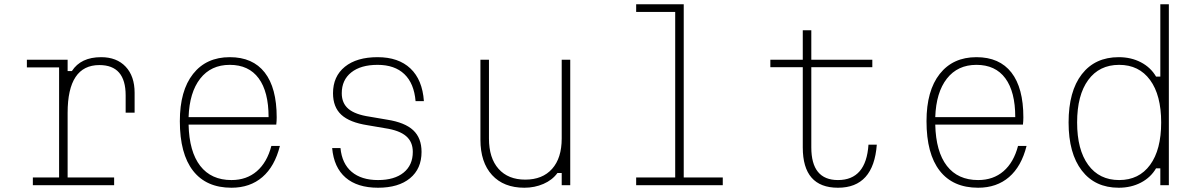

<svg xmlns="http://www.w3.org/2000/svg" viewBox="-20 -868 5640 900"><path d="M106 -588H297V-535H317Q359 -600 454 -600Q527 -600 569 -555.5Q611 -511 611 -433V-340H569V-421Q569 -563 446 -563Q297 -563 297 -339V-36H515V0H134V-36H257V-552H106Z M1292 -184Q1268 -88 1210 -38Q1152 12 1065 12Q947 12 885 -67.5Q823 -147 823 -300Q823 -443 885 -521.5Q947 -600 1057 -600Q1165 -600 1221 -528Q1277 -456 1277 -318Q1277 -310 1276.5 -301Q1276 -292 1275 -284H864Q867 -157 918.5 -90.5Q970 -24 1065 -24Q1136 -24 1184 -65.5Q1232 -107 1252 -184ZM1057 -564Q969 -564 918.5 -499.5Q868 -435 864 -319H1239Q1239 -438 1192.5 -501Q1146 -564 1057 -564Z M1576 -174Q1583 -101 1628.5 -62.5Q1674 -24 1752 -24Q1829 -24 1872 -59Q1915 -94 1915 -156Q1915 -203 1883.5 -230Q1852 -257 1785 -267L1703 -281Q1619 -294 1580 -330Q1541 -366 1541 -431Q1541 -510 1596.5 -555Q1652 -600 1750 -600Q1848 -600 1904 -547Q1960 -494 1967 -394H1928Q1921 -477 1875.5 -520.5Q1830 -564 1750 -564Q1671 -564 1626.5 -528.5Q1582 -493 1582 -431Q1582 -384 1613.5 -357.5Q1645 -331 1713 -321L1795 -307Q1878 -294 1917 -257.5Q1956 -221 1956 -156Q1956 -77 1902 -32.5Q1848 12 1752 12Q1655 12 1600 -35.5Q1545 -83 1537 -174Z M2653 -588V0H2613V-57H2593Q2569 -24 2527.5 -6Q2486 12 2438 12Q2341 12 2286.5 -47.5Q2232 -107 2232 -213V-588H2272V-219Q2272 -127 2317 -76.5Q2362 -26 2442 -26Q2523 -26 2568 -76.5Q2613 -127 2613 -219V-588Z M2962 -848H3185V-36H3368V0H2962V-36H3145V-812H2962Z M3783 -726V-588H4069V-553H3783V-177Q3783 -24 3908 -24Q4040 -24 4051 -190H4090Q4075 12 3908 12Q3743 12 3743 -177V-553H3591V-588H3743V-726Z M4792 -184Q4768 -88 4710 -38Q4652 12 4565 12Q4447 12 4385 -67.5Q4323 -147 4323 -300Q4323 -443 4385 -521.5Q4447 -600 4557 -600Q4665 -600 4721 -528Q4777 -456 4777 -318Q4777 -310 4776.5 -301Q4776 -292 4775 -284H4364Q4367 -157 4418.5 -90.5Q4470 -24 4565 -24Q4636 -24 4684 -65.5Q4732 -107 4752 -184ZM4557 -564Q4469 -564 4418.5 -499.5Q4368 -435 4364 -319H4739Q4739 -438 4692.5 -501Q4646 -564 4557 -564Z M5224 12Q5113 12 5051 -68.5Q4989 -149 4989 -294Q4989 -440 5051 -520Q5113 -600 5224 -600Q5282 -600 5328 -576Q5374 -552 5399 -509H5419V-848H5459V0H5419V-79H5399Q5374 -36 5328 -12Q5282 12 5224 12ZM5226 -24Q5319 -24 5371 -95Q5423 -166 5423 -294Q5423 -422 5371 -493Q5319 -564 5226 -564Q5133 -564 5081 -493Q5029 -422 5029 -294Q5029 -166 5081 -95Q5133 -24 5226 -24Z"/></svg>

Font: Martian Mono Thin
Style: Regular
Weight: 100
Monospace: yes
Designer: Roman Shamin
Foundry: Evil Martians
Version: Version 1.000; ttfautohint (v1.8.4.7-5d5b)